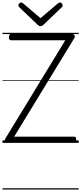

<svg xmlns="http://www.w3.org/2000/svg" viewBox="-20 -1149 653 1544"><path d="M39 0Q31 0 25.5 -5Q20 -10 18.5 -18Q17 -26 22 -33L505 -825H68Q61 -825 56.5 -830.5Q52 -836 52 -850Q52 -864 56.5 -869.5Q61 -875 68 -875H560Q574 -875 579.5 -864.5Q585 -854 578 -843L94 -50H576Q584 -50 588.5 -45Q593 -40 593 -26Q593 -12 588.5 -6Q584 0 576 0ZM462 -1129Q470 -1129 477 -1121.5Q484 -1114 484 -1105Q484 -1103 483.5 -1100Q483 -1097 479 -1093L331 -951Q326 -946 320.5 -942.5Q315 -939 306 -939Q297 -939 292 -942.5Q287 -946 281 -951L133 -1093Q129 -1097 128.5 -1100.5Q128 -1104 128 -1106Q128 -1115 135.5 -1122Q143 -1129 150 -1129Q155 -1129 159 -1126.5Q163 -1124 167 -1121L306 -1003L445 -1121Q450 -1124 453.5 -1126.5Q457 -1129 462 -1129ZM0 365H613V375H0ZM0 -20H613V0H0ZM0 -505H613V-500H0ZM0 -885H613V-875H0Z"/></svg>

Font: Playwrite GB J Guides
Style: Regular
Weight: 400
Designer: Veronika Burian, José Scaglione
Foundry: TypeTogether
Version: Version 1.003